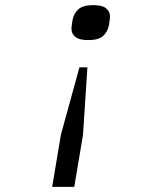

<svg xmlns="http://www.w3.org/2000/svg" viewBox="-20 -545 640 747"><path d="M183 182 217 -21 289 -283H320L303 -21L269 182ZM323 -389Q288 -389 273 -401.5Q258 -414 258 -433Q258 -438 259 -445Q260 -452 262 -466Q267 -493 285 -509Q303 -525 343 -525Q378 -525 393 -512.5Q408 -500 408 -481Q408 -476 407 -469Q406 -462 404 -448Q399 -421 381 -405Q363 -389 323 -389Z"/></svg>

Font: IBM Plex Mono
Style: Italic
Weight: 400
Italic angle: -9°
Monospace: yes
Designer: Mike Abbink, Paul van der Laan, Pieter van Rosmalen
Foundry: Bold Monday
Version: Version 2.3